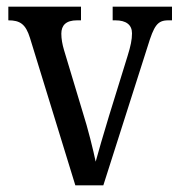

<svg xmlns="http://www.w3.org/2000/svg" viewBox="-20 -556 539 576"><path d="M70 -442 206 0H290L423 -417C442 -479 452 -495 485 -495H496V-536H318V-495H326C358 -495 376 -482 376 -456C376 -437 372 -418 363 -389L307 -208C290 -152 274 -97 267 -71C260 -105 244 -170 228 -220L172 -406C167 -423 164 -439 164 -455C164 -480 178 -495 211 -495H223V-536H5V-495C40 -495 57 -484 70 -442Z"/></svg>

Font: Noto Serif Lao Cond
Style: Regular
Weight: 400
Width: 3
Designer: Monotype Design Team
Foundry: Monotype Imaging Inc.
Version: Version 2.004